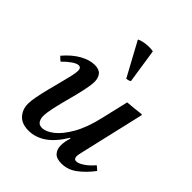

<svg xmlns="http://www.w3.org/2000/svg" viewBox="-210 -870 1007 1007"><g transform="rotate(45 293.0 -367.0)"><path d="M398 -309 433 -459Q457 -461 482 -463.5Q507 -466 531 -469L534 -465L452 -111Q451 -104 448 -93Q445 -82 445 -72Q445 -63 449 -57Q453 -51 463 -51Q480 -51 506 -69Q532 -87 553 -113Q566 -104 576 -93Q542 -48 502.5 -18Q463 12 415 12Q378 12 362 -6.5Q346 -25 346 -53Q346 -81 357 -115H352Q312 -49 267 -18.5Q222 12 172 12Q121 12 95.5 -16.5Q70 -45 70 -86Q70 -108 76.5 -141.5Q83 -175 92.5 -212.5Q102 -250 111.5 -286Q121 -322 127.5 -350.5Q134 -379 134 -394Q134 -417 116 -417Q102 -417 79.5 -401.5Q57 -386 35 -363Q28 -368 22.5 -373Q17 -378 12 -384Q52 -431 94.5 -454.5Q137 -478 174 -478Q208 -478 222 -460Q236 -442 236 -415Q236 -389 226.5 -346Q217 -303 204 -255Q191 -207 181.5 -164.5Q172 -122 172 -97Q172 -77 181 -62.5Q190 -48 212 -48Q240 -48 275 -75Q310 -102 343.5 -160Q377 -218 398 -309ZM241 -729V-733Q251 -738 269.5 -742Q288 -746 308 -746Q316 -746 324.5 -745.5Q333 -745 339 -743L368 -552Q364 -548 356 -546Q348 -544 342 -543Z"/></g></svg>

Font: Tiro Devanagari Sanskrit
Style: Italic
Weight: 400
Italic angle: -11°
Designer: Devanagari: John Hudson & Fiona Ross, assisted by Paul Hanslow. Latin: John Hudson with Paul Hanslow, assisted by Kaja S
Foundry: Tiro Typeworks Ltd.
Version: Version 1.52